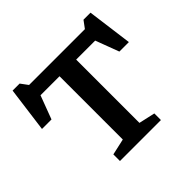

<svg xmlns="http://www.w3.org/2000/svg" viewBox="-178 -952 1150 1150"><g transform="rotate(-45 397.0 -376.5)"><path d="M570.5 -56V0H223.5V-56L326.5 -79V-615H165.5L109.5 -466H29L67 -753H126.5L160.5 -707H633.5L667.5 -753H727L765 -466H684.5L628.5 -615H467.5V-79Z"/></g></svg>

Font: Newsreader 6pt Medium
Style: Regular
Weight: 500
Designer: Hugues Gentile
Foundry: Production Type
Version: Version 1.003; ttfautohint (v1.8.3)